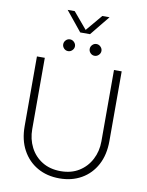

<svg xmlns="http://www.w3.org/2000/svg" viewBox="-107 -1089 904 1178"><g transform="rotate(10 345.0 -500.5)"><path d="M346 13Q268 13 208.5 -21Q149 -55 115 -117.5Q81 -180 81 -266V-700H130V-256Q130 -194 156 -143Q182 -92 230.5 -62Q279 -32 346 -32Q412 -32 460 -62Q508 -92 534.5 -143Q561 -194 561 -256V-700H609V-266Q609 -180 575.5 -117.5Q542 -55 482.5 -21Q423 13 346 13ZM428.3 -765.1Q412.9 -765.1 402.3 -776.1Q391.7 -787.2 391.7 -801.7Q391.7 -816.2 402.3 -827.3Q412.9 -838.4 428.3 -838.4Q442.8 -838.4 453.9 -827.3Q465 -816.2 465 -801.7Q465 -787.2 453.9 -776.1Q442.8 -765.1 428.3 -765.1ZM263.3 -765.1Q247.9 -765.1 237.3 -776.1Q226.7 -787.2 226.7 -801.7Q226.7 -816.2 237.3 -827.3Q247.9 -838.4 263.3 -838.4Q277.8 -838.4 288.9 -827.3Q300 -816.2 300 -801.7Q300 -787.2 288.9 -776.1Q277.8 -765.1 263.3 -765.1ZM317 -891 217 -1014H261L347 -912L433 -1014H478L378 -891Z"/></g></svg>

Font: MuseoModerno ExtraLight
Style: Regular
Weight: 200
Designer: Pablo Cosgaya, Héctor Gatti, Marcela Romero, and the Authors of The MuseoModerno Project.
Foundry: Omnibus-Type Team
Version: Version 1.001